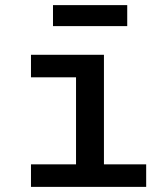

<svg xmlns="http://www.w3.org/2000/svg" viewBox="-20 -730 640 750"><path d="M101 0H551V-88H386V-516H101V-428H277V-88H101ZM187 -628H477V-710H187Z"/></svg>

Font: IBM Mono Medium
Style: Regular
Weight: 500
Monospace: yes
Designer: Mike Abbink, Paul van der Laan, Pieter van Rosmalen
Foundry: Bold Monday
Version: Version 2.3